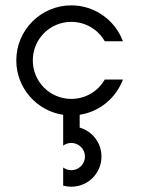

<svg xmlns="http://www.w3.org/2000/svg" viewBox="-20 -437 540 727"><path d="M41.7 -208.3C41.7 -103.8 118.8 -17.2 219.2 -2.3V114.5C227.8 108 238.5 104.2 250 104.2C278.3 104.2 301.7 127.5 301.7 155.8C301.7 184.2 278.3 207.5 250 207.5C238.5 207.5 227.8 203.6 219.2 197.2V265.8C229 268.5 239.3 270 250 270C313.3 270 364.2 219.2 364.2 155.8C364.2 103.5 329.5 59.7 281.7 46.1V-2.4C357.2 -13.9 419.4 -66.1 445.4 -135.8H376.7C351.6 -91.9 304.4 -62.5 250 -62.5C169.2 -62.5 104.2 -127.5 104.2 -208.3C104.2 -289.2 169.2 -354.2 250 -354.2C304.4 -354.2 351.6 -324.7 376.7 -280.8H445.4C415.9 -360.1 339.5 -416.7 250 -416.7C135 -416.7 41.7 -323.3 41.7 -208.3Z"/></svg>

Font: Amy Mono
Style: Regular
Weight: 400
Monospace: yes
Version: Version 001.000